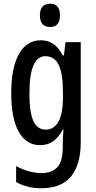

<svg xmlns="http://www.w3.org/2000/svg" viewBox="-20 -765 513 1025"><path d="M198 -550Q235 -550 263.5 -531.5Q292 -513 315 -469H321L330 -540H411V-5Q411 112 360 176Q309 240 198 240Q127 240 66 207V122Q103 141 136.5 150Q170 159 200 159Q257 159 286 128Q315 97 315 21V8Q315 -10 316 -31.5Q317 -53 319 -74H316Q292 -30 262.5 -10Q233 10 194 10Q120 10 80 -61.5Q40 -133 40 -267Q40 -405 81.5 -477.5Q123 -550 198 -550ZM222 -465Q137 -465 137 -266Q137 -166 158 -119.5Q179 -73 224 -73Q268 -73 292 -115.5Q316 -158 316 -247V-272Q316 -374 293 -419.5Q270 -465 222 -465ZM248 -745Q300 -745 300 -683Q300 -621 248 -621Q193 -621 193 -683Q193 -745 248 -745Z"/></svg>

Font: Noto Sans Sinhala ExtraCondensed Medium
Style: Regular
Weight: 500
Width: 2
Designer: Jelle Bosma - Monotype Design Team
Foundry: Monotype Imaging Inc.
Version: Version 2.006; ttfautohint (v1.8.4.7-5d5b)